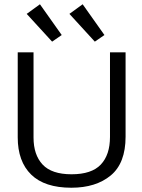

<svg xmlns="http://www.w3.org/2000/svg" viewBox="-20 -868 665 899"><path d="M314 11Q189 11 126 -50.5Q63 -112 63 -225V-623H137V-224Q137 -143 179.5 -97.5Q222 -52 315 -52Q409 -52 452 -97.5Q495 -143 495 -227V-623H568V-228Q568 -104 498.5 -46.5Q429 11 314 11ZM224 -673 105 -803 167 -848 269 -704ZM424 -673 305 -803 367 -848 469 -704Z"/></svg>

Font: Inconsolata Expanded Thin
Style: Regular
Weight: 100
Width: 7
Monospace: yes
Designer: Raph Levien, Cyreal, Brenton Simpson
Foundry: Raph Levien, Cyreal, Google
Version: Version 3.100; ttfautohint (v1.8.4.7-5d5b)